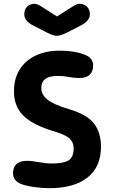

<svg xmlns="http://www.w3.org/2000/svg" viewBox="-20 -976 596 1004"><path d="M238 8Q200 8 158 2Q116 -4 90 -14Q48 -31 48 -71Q48 -100 65.5 -117.5Q83 -135 121 -135Q147 -135 184 -128Q221 -121 249 -121Q311 -121 338 -137Q365 -153 365 -202Q365 -231 344.5 -251Q324 -271 263 -289Q152 -322 102.5 -371Q53 -420 53 -498Q53 -566 83.5 -613.5Q114 -661 168 -686Q222 -711 291 -711Q372 -711 425 -689Q467 -673 467 -632Q467 -603 449.5 -585.5Q432 -568 394 -568Q369 -568 340 -573.5Q311 -579 283 -579Q240 -579 218 -564Q196 -549 196 -514Q196 -482 227 -456Q258 -430 341 -405Q436 -377 472 -329.5Q508 -282 508 -209Q508 -103 437.5 -47.5Q367 8 238 8ZM329 -805Q308 -795 293 -791Q278 -787 263.5 -790.5Q249 -794 227 -805L157 -841Q107 -865 107 -901Q107 -927 122 -941.5Q137 -956 160 -956Q173 -956 188 -947L278 -890L368 -947Q383 -956 396 -956Q419 -956 434.5 -941.5Q450 -927 450 -901Q450 -866 399 -841Z"/></svg>

Font: Madimi One
Style: Regular
Weight: 400
Designer: Taurai Valerie Mtake, Mirko Velimirovic
Foundry: TaVaTake
Version: Version 1.000; ttfautohint (v1.8.4.7-5d5b)